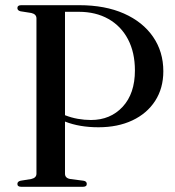

<svg xmlns="http://www.w3.org/2000/svg" viewBox="-20 -720 674 740"><path d="M609.5 -445.5Q609.5 -380 578 -331.2Q546.5 -282.5 490.2 -256Q434 -229.5 359.5 -229.5Q286 -229.5 230.5 -251.5V-50.5Q230.5 -33.5 251 -30L301.5 -23.5Q314.5 -21.5 314.5 -11Q314.5 0 299 0H62.5Q47 0 47 -11Q47 -20.5 59.5 -23.5L100 -30Q120.5 -34.5 120.5 -50.5V-649Q120.5 -665.5 100.5 -670L59 -676.5Q47 -679.5 47 -689Q47 -700 62 -700H285.5Q385 -700 457.8 -667.8Q530.5 -635.5 570 -578Q609.5 -520.5 609.5 -445.5ZM230.5 -674.5V-276Q254.5 -266.5 280 -262Q305.5 -257.5 330.5 -257.5Q405.5 -257.5 452.8 -308.5Q500 -359.5 500 -448.5Q500 -518 473.2 -568.8Q446.5 -619.5 397.8 -647Q349 -674.5 284 -674.5Z"/></svg>

Font: Fraunces 72pt
Style: Regular
Weight: 400
Version: Version 1.000;[0bf87f6ff]